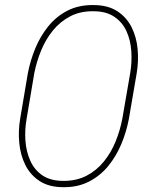

<svg xmlns="http://www.w3.org/2000/svg" viewBox="-20 -741 607 771"><path d="M528.8 -446.3 497.6 -264.2Q487.8 -211.9 467.5 -163.3Q447.3 -114.7 415.5 -75.4Q383.8 -36.1 338.6 -12.5Q293.5 11.2 234.9 10.7Q176.8 10.7 139.2 -13.9Q101.6 -38.6 81.8 -78.4Q62 -118.2 57.4 -166.7Q52.7 -215.3 61 -264.2L91.8 -446.8Q101.6 -498 121.6 -546.6Q141.6 -595.2 173.6 -635Q205.6 -674.8 250.5 -698Q295.4 -721.2 354.5 -720.7Q412.6 -720.7 450.2 -696.5Q487.8 -672.4 508.1 -632.3Q528.3 -592.3 532.7 -543.7Q537.1 -495.1 528.8 -446.3ZM471.2 -264.2 502.9 -447.8Q510.3 -491.2 507.3 -535.4Q504.4 -579.6 487.8 -616Q471.2 -652.3 438 -674.3Q404.8 -696.3 353.5 -695.8Q301.8 -696.3 261.7 -675.3Q221.7 -654.3 192.6 -618.7Q163.6 -583 145.3 -538.6Q127 -494.1 117.7 -447.3L86.9 -264.2Q79.1 -220.7 82 -176.8Q85 -132.8 101.6 -95.7Q118.2 -58.6 150.6 -36.6Q183.1 -14.6 235.4 -14.6Q287.6 -14.6 327.6 -35.4Q367.7 -56.2 397 -92.3Q426.3 -128.4 444.3 -173.1Q462.4 -217.8 471.2 -264.2Z"/></svg>

Font: Roboto Condensed Thin
Style: Italic
Weight: 250
Italic angle: -12°
Designer: Christian Robertson
Foundry: Google
Version: Version 3.008; 2023